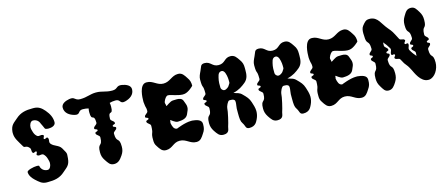

<svg xmlns="http://www.w3.org/2000/svg" viewBox="-42 -1004 3367 1445"><g transform="rotate(-15 1641.5 -281.0)"><path d="M165 -131C165 -135 158 -137 148 -137C120 -137 68 -124 68 -110C68 -83 86 -60 105 -42C132 -18 150 1 185 2H198C247 2 290 -4 329 -40C360 -68 383 -77 388 -131C389 -145 390 -154 390 -160C390 -176 385 -181 366 -215C347 -247 310 -245 288 -274C285 -278 284 -283 284 -288C284 -294 286 -301 286 -307C286 -312 285 -317 280 -322C273 -330 260 -311 252 -319C251 -320 250 -321 250 -323C250 -329 257 -337 257 -343C257 -344 257 -346 255 -348C251 -351 246 -353 240 -353C234 -353 226 -351 220 -351C215 -351 210 -352 206 -356C194 -367 189 -376 184 -391C180 -405 176 -416 176 -429C176 -450 188 -475 206 -475C231 -475 250 -461 258 -437C259 -435 277 -398 277 -396C277 -390 290 -386 306 -386C330 -386 361 -395 361 -421C361 -457 346 -488 319 -520C296 -547 274 -563 239 -564H226C177 -564 135 -558 95 -522C64 -494 41 -485 36 -431V-421C36 -380 60 -351 85 -307C95 -289 107 -310 132 -281C143 -268 132 -251 144 -240C152 -232 164 -250 172 -243C180 -235 161 -222 169 -215C173 -211 179 -209 184 -209C191 -209 198 -211 204 -211C209 -211 214 -210 218 -207C230 -195 235 -186 240 -171C244 -157 248 -146 248 -133C248 -112 237 -87 219 -87C193 -87 174 -102 166 -125C165 -127 165 -129 165 -131Z M770.5 -337C771.5 -413 802.5 -347 802.5 -425C802.5 -435.4 801.6 -444.6 799.5 -453.4C813 -457.2 827.6 -460 845.5 -460C882.4 -460 872.3 -432.2 901.2 -432.2C905.2 -432.2 909.6 -432.8 914.5 -434C953.6 -444 988.7 -467 988.7 -509.9C988.7 -540.2 955.2 -554.2 924.5 -560C919.4 -561 914.7 -561.4 910.4 -561.4C878.7 -561.4 883.3 -538.9 845.5 -538C844.1 -538 842.8 -538 841.4 -538C790.4 -538 768.2 -556 719.5 -556C672.7 -556 646.8 -538 595.6 -538C594.3 -538 592.9 -538 591.5 -538C553.7 -538.9 558.3 -561.4 526.6 -561.4C522.3 -561.4 517.6 -561 512.5 -560C481.8 -554.2 448.3 -540.2 448.3 -509.9C448.3 -467 483.4 -444 522.5 -434C527.4 -432.8 531.8 -432.2 535.8 -432.2C564.7 -432.2 554.6 -460 591.5 -460C608.3 -460 622.5 -457.5 635.6 -454.1C633.4 -445.1 632.5 -435.7 632.5 -425C632.5 -347 663.5 -413 664.5 -337C664.5 -318 636.5 -316 636.5 -297C636.5 -286 658.5 -291 658.5 -279C658.5 -268 636.5 -272 636.5 -261C636.5 -242 664.5 -240 664.5 -221C663.5 -145 632.5 -191 632.5 -113C632.5 -88 637.5 -70 652.5 -48C670.5 -22 680.5 0 714.5 0C747.5 0 764.5 -22 782.5 -48C797.5 -70 802.5 -88 802.5 -113C802.5 -191 771.5 -145 770.5 -221C770.5 -240 798.5 -242 798.5 -261C798.5 -272 776.5 -268 776.5 -279C776.5 -291 798.5 -286 798.5 -297C798.5 -316 770.5 -318 770.5 -337Z M1054 -166C1049 -145 1045 -147 1043 -120V-113C1043 -108 1042.9 -103.3 1042.9 -98.8C1042.9 -80.6 1044.2 -65.6 1057 -48C1073 -23 1087 0 1117 0H1119C1169 0 1183 -42 1233 -42C1285 -42 1305 0 1355 0H1357C1387 0 1401 -23 1417 -48C1433 -70 1437 -88 1437 -113V-120C1437 -153 1397 -161 1365 -164H1356C1306 -164 1240 -135 1239 -135C1214 -137 1207 -163 1202 -189C1204 -202 1205 -199 1205 -210C1205 -211 1206 -211 1206 -211C1210 -211 1237 -184 1258 -184H1259C1289 -185 1325 -188 1339 -219C1351 -247 1356 -254 1356 -272C1356 -289 1351 -297 1341 -325C1333 -345 1314 -349 1294 -349C1284 -349 1273 -348 1263 -348C1241 -347 1211 -320 1206 -320C1206 -320 1205 -320 1205 -321C1205 -333.2 1200.4 -339.6 1200.4 -347.2C1200.4 -349.6 1200.8 -352.1 1202 -355C1209 -374 1223 -394 1235 -395H1237C1237.5 -395 1237.9 -395 1238.4 -395C1259.9 -395 1302 -374 1346 -372C1351 -372 1356 -372 1361 -373C1393 -377 1433 -416 1433 -418C1433 -443 1429 -461 1413 -483C1397 -508 1383 -531 1353 -531H1351C1301 -531 1281 -489 1229 -489C1179 -489 1157 -531 1109 -531H1105C1049 -531 1047 -425 1047 -400V-393C1048 -381 1049 -371 1051 -361C1055 -343 1057 -344 1057 -322C1057 -303 1029 -301 1029 -282C1029 -271 1051 -275 1051 -264C1051 -253 1029 -257 1029 -246C1029 -227 1057 -225 1057 -206C1057 -192 1056 -179 1054 -166Z M1660 -323C1644 -323 1634 -339 1634 -349V-356V-384C1634 -390 1635 -397 1636 -405C1642 -432 1644 -465 1672 -467H1674C1698 -467 1705 -429 1708 -405C1709 -400 1709 -395 1709 -390C1709 -381.5 1709.2 -376.1 1709.2 -372.4C1709.2 -361.1 1707.5 -364.5 1694 -342C1692 -339 1675 -323 1660 -323ZM1834 -181C1824 -213 1808 -229 1784 -253C1762 -277 1744 -274 1718 -285C1766 -296 1792 -316 1818 -337C1848 -362 1850 -396 1850 -427V-445C1850 -470 1846 -488 1830 -510C1812 -536 1800 -558 1766 -558C1718 -558 1718 -516 1666 -516C1616 -516 1614 -558 1566 -558C1532 -558 1536 -537 1522 -510C1511 -486 1502 -470 1502 -445C1502 -367 1514 -413 1514 -337C1514 -318 1486 -316 1486 -297C1486 -286 1508 -291 1508 -279C1508 -268 1486 -272 1486 -261C1486 -242 1514 -240 1514 -221C1514 -145 1482 -191 1482 -113C1482 -88 1488 -70 1502 -48C1520 -22 1532 0 1566 0C1614 0 1609 -34 1614 -49C1622 -70 1644 -163 1644 -187C1644 -196 1660 -238 1674 -239H1686C1696 -239 1704 -238 1712 -231C1716 -228 1717.3 -221.4 1717.3 -213.4C1717.3 -197.3 1712 -175.3 1712 -164C1712 -150.8 1711.9 -139.1 1711.9 -128.6C1711.9 -86.7 1713.2 -64.6 1726 -47C1744 -21 1736 1 1768 1C1818 1 1828 -34 1836 -48C1846 -69 1850 -89 1850 -109C1850 -132 1840 -164 1834 -181Z M2081 -323C2065 -323 2055 -339 2055 -349V-356V-384C2055 -390 2056 -397 2057 -405C2063 -432 2065 -465 2093 -467H2095C2119 -467 2126 -429 2129 -405C2130 -400 2130 -395 2130 -390C2130 -381.5 2130.2 -376.1 2130.2 -372.4C2130.2 -361.1 2128.5 -364.5 2115 -342C2113 -339 2096 -323 2081 -323ZM2255 -181C2245 -213 2229 -229 2205 -253C2183 -277 2165 -274 2139 -285C2187 -296 2213 -316 2239 -337C2269 -362 2271 -396 2271 -427V-445C2271 -470 2267 -488 2251 -510C2233 -536 2221 -558 2187 -558C2139 -558 2139 -516 2087 -516C2037 -516 2035 -558 1987 -558C1953 -558 1957 -537 1943 -510C1932 -486 1923 -470 1923 -445C1923 -367 1935 -413 1935 -337C1935 -318 1907 -316 1907 -297C1907 -286 1929 -291 1929 -279C1929 -268 1907 -272 1907 -261C1907 -242 1935 -240 1935 -221C1935 -145 1903 -191 1903 -113C1903 -88 1909 -70 1923 -48C1941 -22 1953 0 1987 0C2035 0 2030 -34 2035 -49C2043 -70 2065 -163 2065 -187C2065 -196 2081 -238 2095 -239H2107C2117 -239 2125 -238 2133 -231C2137 -228 2138.3 -221.4 2138.3 -213.4C2138.3 -197.3 2133 -175.3 2133 -164C2133 -150.8 2132.9 -139.1 2132.9 -128.6C2132.9 -86.7 2134.2 -64.6 2147 -47C2165 -21 2157 1 2189 1C2239 1 2249 -34 2257 -48C2267 -69 2271 -89 2271 -109C2271 -132 2261 -164 2255 -181Z M2341 -166C2336 -145 2332 -147 2330 -120V-113C2330 -108 2329.9 -103.3 2329.9 -98.8C2329.9 -80.6 2331.2 -65.6 2344 -48C2360 -23 2374 0 2404 0H2406C2456 0 2470 -42 2520 -42C2572 -42 2592 0 2642 0H2644C2674 0 2688 -23 2704 -48C2720 -70 2724 -88 2724 -113V-120C2724 -153 2684 -161 2652 -164H2643C2593 -164 2527 -135 2526 -135C2501 -137 2494 -163 2489 -189C2491 -202 2492 -199 2492 -210C2492 -211 2493 -211 2493 -211C2497 -211 2524 -184 2545 -184H2546C2576 -185 2612 -188 2626 -219C2638 -247 2643 -254 2643 -272C2643 -289 2638 -297 2628 -325C2620 -345 2601 -349 2581 -349C2571 -349 2560 -348 2550 -348C2528 -347 2498 -320 2493 -320C2493 -320 2492 -320 2492 -321C2492 -333.2 2487.4 -339.6 2487.4 -347.2C2487.4 -349.6 2487.8 -352.1 2489 -355C2496 -374 2510 -394 2522 -395H2524C2524.5 -395 2524.9 -395 2525.4 -395C2546.9 -395 2589 -374 2633 -372C2638 -372 2643 -372 2648 -373C2680 -377 2720 -416 2720 -418C2720 -443 2716 -461 2700 -483C2684 -508 2670 -531 2640 -531H2638C2588 -531 2568 -489 2516 -489C2466 -489 2444 -531 2396 -531H2392C2336 -531 2334 -425 2334 -400V-393C2335 -381 2336 -371 2338 -361C2342 -343 2344 -344 2344 -322C2344 -303 2316 -301 2316 -282C2316 -271 2338 -275 2338 -264C2338 -253 2316 -257 2316 -246C2316 -227 2344 -225 2344 -206C2344 -192 2343 -179 2341 -166Z M3247.5 -113C3247.5 -191 3219.5 -145 3218.7 -221C3218.7 -240 3243.8 -242 3243.8 -261C3243.8 -272 3224 -268 3224 -279C3224 -291 3243.8 -286 3243.8 -297C3243.8 -316 3218.7 -318 3218.7 -337C3219.5 -413 3247.5 -367 3247.5 -445C3247.5 -470 3243 -488 3229.5 -510C3213.2 -536 3202.5 -558 3172.8 -558C3139.5 -558 3129.5 -538 3112.5 -510C3099 -488 3094.5 -470 3094.5 -445C3094.5 -367 3122.3 -413 3123.2 -337C3123.2 -318 3098 -316 3098 -297C3098 -286 3117.8 -291 3117.8 -279C3117.8 -268 3098 -272 3098 -261C3098 -242 3123.2 -240 3123.2 -221C3122.3 -212 3122.3 -204 3121.5 -197C3107 -213 3093.5 -231 3080 -255C3079.2 -258 3078.2 -261 3078.2 -264C3078.2 -274 3086.3 -285 3086.3 -295C3086.3 -318.9 3064.8 -297.2 3059.3 -308C3054 -319 3072.8 -326 3068.3 -335C3059.3 -352 3036.8 -339 3027.8 -356C2993.7 -422 2995.5 -420 2966.7 -454C2928 -499 2916.2 -553 2857.8 -558H2848.8C2822.7 -558 2812.8 -546 2792 -520C2780.3 -505 2778.5 -484 2778.5 -464C2778.5 -458 2779.5 -451 2779.5 -445C2779.5 -367 2807.3 -413 2808.2 -337C2808.2 -318 2783 -316 2783 -297C2783 -286 2802.8 -291 2802.8 -279C2802.8 -268 2783 -272 2783 -261C2783 -242 2808.2 -240 2808.2 -221C2807.3 -145 2779.5 -191 2779.5 -113C2779.5 -88 2784 -70 2797.5 -48C2813.7 -22 2822.7 0 2853.2 0C2883 0 2898.2 -22 2914.5 -48C2928 -70 2932.5 -88 2932.5 -113C2932.5 -191 2904.5 -145 2903.7 -221C2903.7 -240 2928.8 -242 2928.8 -261C2928.8 -272 2909 -268 2909 -279C2909 -291 2928.8 -286 2928.8 -297C2928.8 -316 2903.7 -318 2903.7 -337C2903.7 -345 2903.7 -353 2904.5 -361C2919 -345 2932.5 -327 2946 -303C2946.8 -300 2947.8 -297 2947.8 -294C2947.8 -284 2939.7 -273 2939.7 -263C2939.7 -238.8 2960.3 -261.9 2966.7 -249C2972 -240 2953.2 -232 2957.7 -223C2966.7 -206 2989.2 -219 2998.2 -202C3031.5 -136 3024.2 -172 3059.3 -104C3070.2 -83 3101.7 0 3161 0H3168.2C3213 -4.7 3247.5 -61.7 3247.5 -113Z"/></g></svg>

Font: Chromatic Etruscan
Style: Regular
Weight: 400
Version: Version 000.910